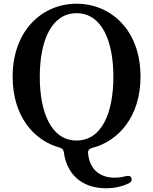

<svg xmlns="http://www.w3.org/2000/svg" viewBox="-20 -781 824 1033"><path d="M551 232C593 232 636 223 674 205C687 198 691 188 687 177C682 165 671 163 656 167C637 172 618 175 596 175C513 175 460 125 454 43C452 28 461 19 475 15C619 -21 736 -156 736 -368C736 -622 574 -761 392 -761C210 -761 48 -620 48 -368C48 -157 161 -25 301 13C315 17 322 25 324 40C337 145 410 232 551 232ZM194 -368C194 -560 256 -710 392 -710C528 -710 590 -560 590 -368C590 -175 528 -25 392 -25C256 -25 194 -175 194 -368Z"/></svg>

Font: 寒蝉锦书宋Pro Soft
Style: Regular
Weight: 700
Designer: 寒蝉锦书宋{Warren} 思源宋体{Ryoko NISHIZUKA 西塚涼子 (kana & ideographs); Frank Grießhammer (Latin, Greek & Cyrillic); Wenlong ZHANG 
Foundry: Adobe & ChillType
Version: Version 2.000;Glyphs 3.1.1 (3135)